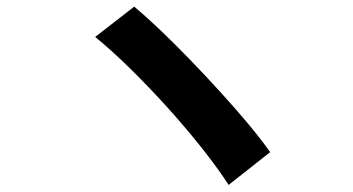

<svg xmlns="http://www.w3.org/2000/svg" viewBox="-20 -626 1040 566"><path d="M375.7 -606.5Q410 -577.8 452.4 -537.4Q494.8 -496.9 540.2 -450Q585.7 -403.1 629.9 -354.4Q674.2 -305.8 712.2 -260.3Q750.2 -214.7 776.4 -177.5L654 -80.9Q621.8 -130.6 575.2 -189.4Q528.6 -248.2 474.5 -308.2Q420.4 -368.1 365.3 -422.3Q310.3 -476.5 260.6 -517.1Z"/></svg>

Font: Noto Sans TC
Style: Regular
Weight: 100
Designer: Ryoko NISHIZUKA 西塚涼子 (kana, bopomofo & ideographs); Paul D. Hunt (Latin, Greek & Cyrillic); Sandoll Communications 산돌커뮤니
Foundry: Adobe
Version: Version 2.004;hotconv 1.0.118;makeotfexe 2.5.65603